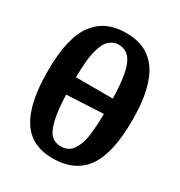

<svg xmlns="http://www.w3.org/2000/svg" viewBox="-185 -909 984 1051"><g transform="rotate(30 307.0 -384.0)"><path d="M300.8 14.2Q165 14.2 102.1 -85.2Q39.1 -184.6 39.1 -387.2Q39.1 -494.1 57.1 -571Q75.2 -647.9 111.1 -693.8Q147 -739.7 195.8 -761Q244.6 -782.2 310.1 -782.2Q374.5 -782.2 422.9 -759.8Q471.2 -737.3 505.6 -689.9Q540 -642.6 557.6 -566.2Q575.2 -489.7 575.2 -384.8Q575.2 -175.3 507.6 -80.6Q439.9 14.2 300.8 14.2ZM189.9 -434.1H422.9Q419.9 -581.1 392.6 -643.6Q365.2 -706.1 304.2 -706.1Q282.2 -706.1 264.6 -696.3Q247.1 -686.5 235.6 -671.9Q224.1 -657.2 215.6 -633.3Q207 -609.4 202.4 -588.1Q197.8 -566.9 194.8 -536.1Q191.9 -505.4 191.2 -484.6Q190.4 -463.9 189.9 -434.1ZM307.1 -64.9Q331.1 -64.9 349.4 -74.2Q367.7 -83.5 380.1 -101.6Q392.6 -119.6 401.1 -142.8Q409.7 -166 414.1 -198.2Q418.5 -230.5 420.4 -262.9Q422.4 -295.4 422.9 -336.9L190.9 -325.2Q194.3 -223.6 209 -165.5Q223.6 -107.4 246.8 -86.2Q270 -64.9 307.1 -64.9Z"/></g></svg>

Font: Literata Book
Style: Bold
Weight: 700
Designer: Latin by Veronika Burian and Jose Scaglione. Greek by Irene Vlachou. Cyrillic by Vera Evstafieva
Foundry: TypeTogether
Version: Version 2.003;PS 002.003;hotconv 1.0.88;makeotf.lib2.5.64775